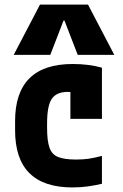

<svg xmlns="http://www.w3.org/2000/svg" viewBox="-20 -810 540 840"><path d="M297 10Q46 10 46 -240V-280Q46 -530 298 -530Q368 -530 426 -514V-290H288V-495L360 -390Q342 -398 320.5 -403Q299 -408 277 -408Q227 -408 206.5 -377.5Q186 -347 186 -270V-250Q186 -194 196.5 -164Q207 -134 234.5 -123Q262 -112 313 -112Q343 -112 367.5 -115.5Q392 -119 426 -128V-6Q397 1 364.5 5.5Q332 10 297 10ZM40 -570 155 -790H365L480 -570H320L262 -720H258L200 -570Z"/></svg>

Font: M PLUS 1 Code
Style: Bold
Weight: 700
Designer: Coji Morishita
Foundry: UNDERFOREST DESIGN
Version: Version 1.002